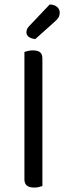

<svg xmlns="http://www.w3.org/2000/svg" viewBox="-20 -840 302 865"><path d="M90 -363H171V-2Q166 0 156 2.5Q146 5 134 5Q112 5 101 -4Q90 -13 90 -32ZM171 -296H90V-606Q95 -608 105.5 -610.5Q116 -613 128 -613Q150 -613 160.5 -604.5Q171 -596 171 -576ZM113 -724 204 -820Q226 -819 237.5 -808.5Q249 -798 249 -784Q249 -770 243.5 -761Q238 -752 224 -740L139 -664Q120 -666 109.5 -674Q99 -682 99 -694Q99 -704 103 -711Q107 -718 113 -724Z"/></svg>

Font: Baloo Tammudu 2
Style: Regular
Weight: 400
Designer: Maithili Shingre, Omkar Shende and Ek Type
Foundry: Ek Type
Version: Version 1.700